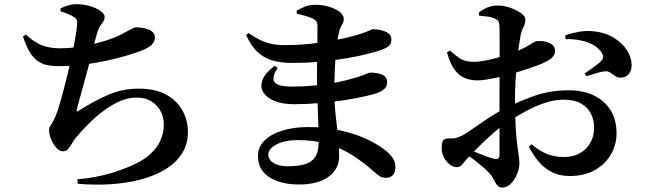

<svg xmlns="http://www.w3.org/2000/svg" viewBox="-20 -818 3040 905"><path d="M344.5 27.1Q401.3 22.4 456.2 10.2Q511.1 -2 562.6 -22.1Q636.5 -48.8 677.7 -82.7Q719 -116.7 735.6 -154.7Q752.2 -192.6 752.2 -229.8Q752.2 -263.9 737.6 -292.9Q723 -321.8 694.1 -340Q665.3 -358.2 623.3 -358.2Q582.8 -358.2 542.1 -339.7Q501.5 -321.3 463.4 -292Q425.2 -262.7 393 -229.8Q360.9 -196.9 336.5 -167.8Q326.9 -156.5 318.9 -141.4Q310.9 -126.3 301.2 -115.6Q291.5 -104.9 276.2 -104.9Q260.4 -104.9 245.6 -121.4Q230.8 -137.9 221.1 -161Q211.3 -184.1 211.3 -205.1Q211.3 -216.7 217.2 -224.2Q223.1 -231.8 233.8 -253.5Q243.5 -270.9 255 -306.9Q266.5 -342.9 277.9 -386.8Q289.3 -430.7 299.5 -472.6Q309.6 -514.6 316.3 -544.7Q323.3 -575.9 328.7 -605.2Q334.2 -634.5 338.1 -659.2Q342 -683.9 343.4 -700.2Q345.2 -718.4 341.2 -725.5Q337.3 -732.7 324.6 -740.1Q313.3 -746.8 299.4 -752.5Q285.5 -758.3 265.8 -764.4L265.5 -779.2Q286.4 -787.8 303.9 -793.1Q321.5 -798.4 339.1 -798.4Q373.2 -798.4 403.8 -789.3Q434.4 -780.2 453.8 -766.5Q473.2 -752.8 473.2 -738.9Q473.2 -725.8 466.7 -716.5Q460.3 -707.2 452.1 -695.3Q443.9 -683.4 437.7 -662.1Q431 -640.1 423.5 -610.5Q416 -580.9 407.2 -544.2Q399.4 -514.1 390.2 -478.8Q380.9 -443.6 371.2 -409.4Q361.5 -375.2 354.1 -348.1Q346.7 -320.9 342.6 -305.1Q340.5 -295.6 342.5 -293.5Q344.5 -291.3 353.3 -297.8Q428.6 -345 493.7 -372.6Q558.9 -400.2 633.1 -400.2Q713.1 -400.2 764.3 -371.4Q815.6 -342.6 840.6 -296.2Q865.7 -249.8 865.7 -196.5Q865.7 -137.2 836.7 -92.8Q807.8 -48.4 756.6 -18.1Q705.5 12.2 639 29.2Q572.5 46.2 497.6 50.6Q422.7 54.9 346.8 48.2ZM255.9 -506.2Q223.5 -506.2 198.9 -511.8Q174.4 -517.5 154.8 -532.3Q135.2 -547.2 119.2 -574.3Q103.3 -601.5 88.1 -645.5L102.2 -654.7Q126.6 -632 151.1 -617.6Q175.6 -603.2 203 -596.8Q230.3 -590.4 261.8 -590.4Q315.2 -590.4 370.6 -600.3Q426 -610.2 474.9 -625.5Q523.7 -640.9 555.5 -657.9Q585.5 -674.1 599.8 -681.6Q614.2 -689.2 620.9 -689.2Q631.5 -689.2 646.3 -687.3Q661 -685.4 675.7 -680.6Q690.5 -675.8 700.3 -666.2Q710.1 -656.6 710.1 -641.1Q710.1 -621.6 694.7 -606.8Q679.4 -592 645.1 -578.6Q621.5 -569.5 580.8 -557.1Q540.2 -544.7 487.7 -533.1Q435.2 -521.5 375.9 -513.8Q316.6 -506.2 255.9 -506.2Z M1389.6 51.7Q1304.1 51.7 1250.1 17.5Q1196 -16.6 1196 -82.9Q1196 -125.5 1227 -155.9Q1258 -186.3 1311.6 -202.7Q1365.2 -219.1 1432.5 -219.1Q1503.9 -219.1 1562.5 -207.7Q1621.2 -196.2 1666.5 -179.4Q1711.7 -162.5 1742.4 -145.1Q1773 -127.6 1788.9 -115.4Q1813.6 -96.8 1828.7 -76.4Q1843.8 -56.1 1843.8 -30.5Q1843.8 -5.2 1831.4 7.5Q1819 20.2 1799.8 20.2Q1781.5 20.2 1769.4 12.1Q1757.3 4 1739.5 -11.4Q1692 -54 1639.6 -87.2Q1587.2 -120.5 1524.7 -139Q1462.2 -157.6 1383.3 -157.6Q1321.9 -157.6 1283.2 -137.2Q1244.5 -116.9 1244.5 -89.2Q1244.5 -64.4 1270 -49.4Q1295.5 -34.4 1334.9 -34.4Q1384.7 -34.4 1416.9 -43.8Q1449.1 -53.2 1465.6 -77.9Q1482 -102.5 1482 -147.6Q1482 -186.6 1480.2 -239.1Q1478.5 -291.7 1476.3 -349.5Q1474.2 -407.3 1474.2 -462.7Q1474.2 -495.2 1474.5 -530.7Q1474.7 -566.2 1475.4 -599.5Q1476 -632.8 1476.3 -658.1Q1476.6 -683.3 1476.6 -694.6Q1476.6 -709.6 1471.2 -717.2Q1465.9 -724.7 1453.2 -730.9Q1437.2 -737.8 1420.3 -742.9Q1403.4 -747.9 1379.4 -753.2L1377.9 -767Q1396 -778.6 1418.4 -787.1Q1440.9 -795.5 1468.1 -795.5Q1500 -795.5 1530.4 -786.5Q1560.8 -777.4 1580.5 -762.3Q1600.3 -747.3 1600.3 -728.3Q1600.3 -713.8 1592.2 -701.8Q1584.1 -689.9 1578.9 -671.4Q1572.8 -648.1 1567.3 -605.5Q1561.8 -562.8 1559 -509.4Q1556.1 -456 1556.1 -397.9Q1556.1 -328.4 1562 -275.6Q1567.8 -222.7 1573.2 -176.9Q1578.6 -131.2 1578.6 -82.3Q1578.6 -21.2 1528.6 15.2Q1478.6 51.7 1389.6 51.7ZM1364.5 -326.8Q1313.7 -326.8 1276.4 -341.3Q1239 -355.9 1222.1 -381Q1205.3 -406.2 1216.5 -439Q1227.8 -471.8 1274.3 -507.7L1288.8 -498.4Q1267.4 -465 1268.9 -445.6Q1270.4 -426.2 1292.8 -418.1Q1315.2 -409.9 1356.5 -409.9Q1412.4 -409.9 1465.1 -415Q1517.7 -420.2 1567 -429.8Q1616.3 -439.4 1660.4 -453.2Q1692.1 -463.4 1705.9 -469.6Q1719.7 -475.9 1725.3 -475.9Q1756 -475.9 1780.4 -466.3Q1804.8 -456.8 1804.8 -431.6Q1804.8 -411.5 1793.2 -400.3Q1781.6 -389 1763.8 -381.8Q1744.9 -374.3 1704 -364.8Q1663.1 -355.3 1607.6 -346.6Q1552.1 -337.8 1489.6 -332.3Q1427.1 -326.8 1364.5 -326.8ZM1354.5 -521.5Q1305.9 -521.5 1266.3 -532.3Q1226.7 -543.1 1195.3 -571.7Q1163.8 -600.2 1139.8 -653.2L1151.7 -661.9Q1177.2 -644.5 1201.4 -631.9Q1225.6 -619.4 1254.6 -612.3Q1283.6 -605.3 1324.6 -605.3Q1378 -605.3 1431 -610.4Q1484.1 -615.5 1531.5 -623.8Q1578.9 -632.1 1616.4 -641Q1653.9 -649.9 1676 -657.2Q1707.3 -667.3 1720.4 -673.9Q1733.6 -680.5 1739.7 -680.5Q1753.7 -680.5 1773.6 -676.3Q1793.6 -672.1 1809.1 -662Q1824.7 -651.9 1824.7 -632.5Q1824.7 -610.8 1812.4 -600.9Q1800 -591 1777.3 -582.6Q1755.3 -574.6 1714.7 -564.4Q1674.1 -554.1 1618.2 -544.2Q1562.4 -534.3 1495.6 -527.9Q1428.9 -521.5 1354.5 -521.5Z M2665.3 11.7Q2618.9 11.7 2583.2 -5.8Q2547.4 -23.3 2520.4 -54.6Q2493.4 -85.8 2472.7 -126.6L2486.1 -138Q2512.2 -113.8 2549.8 -95.9Q2587.3 -78 2638 -78Q2702 -78 2741.1 -116.7Q2780.2 -155.5 2780.2 -217.8Q2780.2 -251.7 2765.7 -281.5Q2751.1 -311.3 2719.4 -329.7Q2687.6 -348.2 2635.1 -348.2Q2592.5 -348.2 2546.6 -332.5Q2500.7 -316.7 2455.7 -292.3Q2410.7 -267.8 2369.2 -240.6Q2341.2 -222.4 2309.5 -194.7Q2277.8 -167 2249.1 -138.8Q2220.4 -110.5 2198.7 -88Q2174.4 -63 2161.8 -46.5Q2149.3 -30 2133.7 -30Q2120.9 -30 2110 -36.2Q2099.1 -42.4 2089.2 -52.3Q2075.4 -66.9 2068.7 -83.9Q2062.1 -100.9 2062.1 -119.1Q2062.1 -148.1 2069.9 -157.2Q2077.6 -166.2 2099.7 -165.6Q2118 -164.5 2131.2 -168.4Q2144.4 -172.3 2159.6 -179.5Q2176.7 -188.9 2208.8 -211.5Q2240.9 -234.2 2280.4 -260.4Q2319.8 -286.6 2358.6 -306.1Q2429.4 -342.2 2502.1 -367.3Q2574.9 -392.4 2661.4 -392.4Q2727.4 -392.4 2778 -368.6Q2828.6 -344.8 2857.3 -299.6Q2886.1 -254.4 2886.1 -188.5Q2886.1 -136.3 2859.7 -90.3Q2833.2 -44.3 2783.8 -16.3Q2734.3 11.7 2665.3 11.7ZM2348.7 66.2Q2331.7 66.2 2322.8 54.6Q2313.8 42.9 2306.2 26.4Q2298.6 9.9 2283 -5.6Q2267.2 -21.9 2248.2 -37.6Q2229.2 -53.4 2210.3 -67.8Q2191.4 -82.1 2174 -93.8L2189.5 -114.3Q2209.9 -105.8 2231.3 -96.9Q2252.6 -88 2272.3 -80.9Q2291.9 -73.8 2306.1 -69.7Q2322.4 -66.1 2328.4 -71.4Q2334.4 -76.8 2334.4 -90.3Q2334.4 -136.3 2334.4 -210.3Q2334.4 -284.3 2334.4 -372.3Q2334.4 -404.7 2334.7 -450.3Q2335.1 -496 2335.1 -544Q2335.1 -591.9 2335.1 -631.3Q2335.1 -670.8 2334.4 -689.7Q2333.6 -712.5 2328.5 -719.3Q2323.5 -726.1 2310.3 -731.3Q2296.5 -737.5 2278.9 -739.8Q2261.2 -742.1 2238.6 -744.1L2236.3 -758Q2256.9 -774.7 2278.5 -783.3Q2300.1 -791.9 2328.2 -791.9Q2355.2 -791.9 2384.6 -781.6Q2414 -771.3 2435.2 -756.4Q2456.5 -741.4 2456.5 -726.8Q2456.5 -706.4 2447.6 -690.4Q2438.7 -674.5 2433.7 -650Q2429.7 -629.1 2424.9 -595.6Q2420.1 -562 2416.3 -521.3Q2412.4 -480.5 2410 -438.8Q2407.5 -397.1 2407.5 -360.6Q2407.5 -274.8 2410.6 -221.2Q2413.7 -167.5 2417.8 -135.7Q2421.9 -103.8 2425 -84.8Q2428.1 -65.8 2428.1 -48.4Q2428.1 -23 2416.8 3.6Q2405.6 30.1 2387.3 48.2Q2369 66.2 2348.7 66.2ZM2229.4 -439.2Q2198.9 -439.2 2171.7 -449.8Q2144.5 -460.3 2123.1 -489Q2101.8 -517.8 2086.8 -570.2L2100.7 -579.9Q2124.8 -558.2 2142.2 -546.3Q2159.7 -534.4 2177.3 -530.3Q2194.9 -526.2 2217.5 -526.4Q2241.5 -527.4 2272.3 -533.5Q2303.2 -539.5 2334.3 -548.6Q2365.5 -557.8 2390 -566.5Q2428.5 -580.3 2452.8 -593.5Q2477.1 -606.7 2491.2 -615.7Q2505.2 -624.6 2512.3 -624.6Q2517.2 -624.6 2530.3 -624.4Q2543.5 -624.1 2558.3 -619.8Q2573.1 -615.4 2584.2 -606.2Q2595.4 -597 2596.1 -578.9Q2596.8 -550.1 2556.9 -528.8Q2538.3 -518.8 2511.3 -508.9Q2484.2 -499 2454.7 -489.4Q2425.2 -479.8 2398.3 -471.3Q2383.7 -467 2353.1 -459.4Q2322.5 -451.8 2288.6 -445.5Q2254.7 -439.2 2229.4 -439.2ZM2905 -452.1Q2892.5 -451.3 2880.8 -459.3Q2869 -467.3 2856.9 -475.5Q2844.7 -483.6 2831.1 -481.8Q2814.3 -480.5 2787.6 -472.3Q2761 -464.1 2743.8 -459L2735.9 -471.7Q2746.2 -478.5 2761.2 -489.2Q2776.2 -499.9 2790.6 -510.8Q2805 -521.6 2811.3 -527.9Q2820.8 -538.1 2822.8 -547.1Q2824.9 -556 2816.9 -568.5Q2801.5 -593.4 2773 -608.1Q2744.6 -622.8 2711.1 -628.8Q2677.7 -634.8 2646.5 -633.2L2643.8 -651.8Q2675 -662.4 2711.5 -668.6Q2747.9 -674.8 2787.4 -669.3Q2836.2 -663 2874.6 -639.2Q2912.9 -615.4 2934.8 -582Q2956.7 -548.6 2957.2 -511.6Q2957.5 -488.2 2944.8 -470.4Q2932.2 -452.6 2905 -452.1Z"/></svg>

Font: Noto Serif HK ExtraLight
Style: Regular
Weight: 200
Designer: Ryoko NISHIZUKA 西塚涼子 (kana & ideographs); Frank Grießhammer (Latin, Greek & Cyrillic); Wenlong ZHANG 张文龙 (bopomofo); San
Foundry: Adobe
Version: Version 2.002-H1;hotconv 1.1.0;makeotfexe 2.6.0